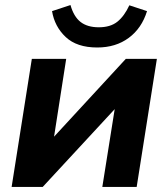

<svg xmlns="http://www.w3.org/2000/svg" viewBox="-20 -740 666 760"><path d="M26 0 106 -507H242L194 -199L478 -507H601L521 0H385L434 -308L149 0ZM365 -552Q284 -552 240 -593.5Q196 -635 186 -696L259 -720Q272 -674 299 -653Q326 -632 371 -632Q417 -632 444.5 -654Q472 -676 492 -719L562 -696Q541 -628 489.5 -590Q438 -552 365 -552Z"/></svg>

Font: Mulish ExtraBold
Style: Italic
Weight: 800
Italic angle: -9°
Designer: Vernon Adams
Foundry: Vernon Adams
Version: Version 3.603; ttfautohint (v1.8.3)